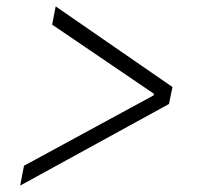

<svg xmlns="http://www.w3.org/2000/svg" viewBox="-20 -588 640 600"><path d="M43 -8 55 -70 460 -290 461 -295 143 -511 154 -568 519 -316 508 -263Z"/></svg>

Font: IBM Plex Sans Light
Style: Italic
Weight: 300
Italic angle: -11.31°
Designer: Mike Abbink, Paul van der Laan, Pieter van Rosmalen
Foundry: Bold Monday
Version: Version 3.0